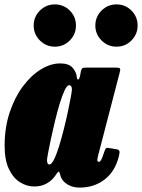

<svg xmlns="http://www.w3.org/2000/svg" viewBox="-20 -827 645 872"><path d="M519.5 -115.5Q502 -47.5 454.5 -11.2Q407 25 341.5 25Q310 25 286.8 10.8Q263.5 -3.5 256 -24.5Q254 -30.5 253.2 -33.8Q252.5 -37 251.5 -39.5Q248.5 -49.5 244.8 -46.8Q241 -44 232 -30.5Q217 -8 192.5 6Q168 20 135.5 20Q101.5 20 70.8 0.8Q40 -18.5 20.5 -59.2Q1 -100 1 -165Q1 -247.5 23.8 -316Q46.5 -384.5 83.8 -434.5Q121 -484.5 165.5 -511.8Q210 -539 253.5 -539Q293 -539 310 -519Q327 -499 328.5 -478.5Q329.5 -466.5 334.8 -465.8Q340 -465 344.5 -487L347.5 -504Q349.5 -513 353.5 -516.5Q357.5 -520 370 -520H504.5Q522.5 -520 525 -515.5Q527.5 -511 523.5 -497L427 -126Q426 -121.5 424 -113.2Q422 -105 422 -101Q422 -92 429 -92Q433 -92 438 -98.5Q443 -105 454.5 -140Q458.5 -151.5 461.8 -154.2Q465 -157 483.5 -153.5L511.5 -148.5Q520 -147 522.2 -140.8Q524.5 -134.5 519.5 -115.5ZM306.5 -420Q307 -428.5 303.8 -434.2Q300.5 -440 294 -440Q284.5 -440 273.5 -416.8Q262.5 -393.5 251.2 -356.5Q240 -319.5 229.8 -277.2Q219.5 -235 211.2 -196.2Q203 -157.5 198.2 -131.2Q193.5 -105 193.5 -100Q193.5 -93.5 195.5 -86.8Q197.5 -80 204.5 -80Q214 -80 225.2 -102.5Q236.5 -125 247.8 -161.2Q259 -197.5 269.5 -239Q280 -280.5 288.2 -319.2Q296.5 -358 301.5 -385.5Q306.5 -413 306.5 -420ZM509 -615Q469.5 -615 441.2 -643.2Q413 -671.5 413 -711Q413 -751 441.2 -779Q469.5 -807 509 -807Q549 -807 577 -779Q605 -751 605 -711Q605 -671.5 577 -643.2Q549 -615 509 -615ZM229 -615Q189.5 -615 161.2 -643.2Q133 -671.5 133 -711Q133 -751 161.2 -779Q189.5 -807 229 -807Q269 -807 297 -779Q325 -751 325 -711Q325 -671.5 297 -643.2Q269 -615 229 -615Z"/></svg>

Font: Besley* Condensed Fatface
Style: Italic
Weight: 900
Width: 3
Italic angle: -13°
Designer: Owen Earl
Foundry: indestructible type*
Version: Version 3.000; ttfautohint (v1.8.3)